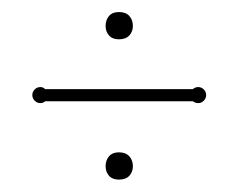

<svg xmlns="http://www.w3.org/2000/svg" viewBox="-20 -426 393 316"><path d="M192.9 -136.7Q187 -130.4 175.8 -130.4Q165 -130.4 159.4 -136.7Q153.8 -143.1 153.8 -152.3Q153.8 -162.1 159.4 -168.7Q165 -175.3 175.8 -175.3Q187 -175.3 192.9 -168.7Q198.7 -162.1 198.7 -152.3Q198.7 -143.1 192.9 -136.7ZM192.9 -367.7Q187 -361.3 175.8 -361.3Q165 -361.3 159.4 -367.7Q153.8 -374 153.8 -383.3Q153.8 -393.1 159.4 -399.7Q165 -406.2 175.8 -406.2Q187 -406.2 192.9 -399.7Q198.7 -393.1 198.7 -383.3Q198.7 -374 192.9 -367.7ZM297.4 -279.3Q301.3 -282.7 306.2 -282.7Q311.5 -282.7 315.4 -278.8Q319.3 -274.9 319.3 -269.5Q319.3 -264.2 315.4 -260.3Q311.5 -256.3 306.2 -256.3Q301.8 -256.3 297.4 -259.3H54.2Q51.3 -256.3 46.4 -256.3Q41 -256.3 37.1 -260.3Q33.2 -264.2 33.2 -269.5Q33.2 -274.9 37.1 -278.8Q41 -282.7 46.4 -282.7Q51.3 -282.7 54.2 -279.3Z"/></svg>

Font: Wire One
Style: Regular
Weight: 400
Designer: Alexei Vanyashin, Gayaneh Bagdasaryan
Foundry: Cyreal Type Foundry
Version: Version 1.000